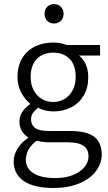

<svg xmlns="http://www.w3.org/2000/svg" viewBox="-20 -707 537 954"><path d="M248.5 -686.5Q269 -686.5 282.5 -673.1Q295.9 -659.7 295.9 -639.2Q295.9 -617.2 282.7 -603.8Q269.5 -590.3 248.5 -590.3Q227.5 -590.3 214.4 -603.8Q201.2 -617.2 201.2 -639.2Q201.2 -659.7 214.6 -673.1Q228 -686.5 248.5 -686.5ZM119.1 -25.4Q99.6 -37.1 88.1 -56.9Q76.7 -76.7 76.7 -103.5Q76.7 -151.9 128.9 -189V-192.9Q102.5 -214.8 84.7 -248.5Q66.9 -282.2 66.9 -324.2Q66.9 -378.9 90.1 -417.5Q113.3 -456.1 153.6 -475.8Q193.8 -495.6 244.6 -495.6Q280.3 -495.6 311 -483.4H477.1V-431.2H372.6Q418.5 -394.5 418.5 -322.3Q418.5 -271 396 -232.7Q373.5 -194.3 334 -173.8Q294.4 -153.3 244.6 -153.3Q224.6 -153.3 204.8 -158.2Q185.1 -163.1 168.5 -171.9Q150.9 -156.2 142.6 -144.3Q134.3 -132.3 134.3 -112.8Q134.3 -86.4 154.3 -71.3Q174.3 -56.2 222.7 -56.2H326.7Q410.6 -56.2 448 -27.6Q485.4 1 485.4 61.5Q485.4 105.5 456.5 143.6Q427.7 181.6 373.5 204.3Q319.3 227.1 246.6 227.1Q148.9 227.1 98.4 192.6Q47.9 158.2 47.9 95.2Q47.9 63 66.9 32Q85.9 1 119.1 -21.5ZM244.6 -445.3Q193.8 -445.3 163.1 -414.3Q132.3 -383.3 132.3 -324.2Q132.3 -286.1 147.5 -258.1Q162.6 -230 188.2 -215.1Q213.9 -200.2 244.6 -200.2Q274.9 -200.2 300.3 -215.1Q325.7 -230 340.8 -258.1Q356 -286.1 356 -324.2Q356 -384.3 325.7 -414.8Q295.4 -445.3 244.6 -445.3ZM419.9 70.3Q419.9 34.2 394.5 17.1Q369.1 0 316.4 0H224.6Q192.9 0 163.1 -7.8Q135.3 11.2 121.8 36.4Q108.4 61.5 108.4 86.9Q108.4 129.4 146 153.6Q183.6 177.7 256.3 177.7Q305.2 177.7 342.5 162.6Q379.9 147.5 399.9 122.8Q419.9 98.1 419.9 70.3Z"/></svg>

Font: Varta
Style: Light
Weight: 300
Designer: Joana Correia, Viktoriya Grabowska, Eben Sorkin
Foundry: Sorkin Type
Version: Version 1.002; ttfautohint (v1.3) -l 8 -r 24 -G 200 -x 12 -H